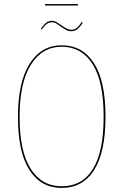

<svg xmlns="http://www.w3.org/2000/svg" viewBox="-20 -912 604 941"><path d="M497 -340Q497 -167 441.5 -79Q386 9 282 9Q181 9 124.5 -78.5Q68 -166 68 -338Q68 -510 125.5 -600Q183 -690 282 -690Q384 -690 440.5 -602.5Q497 -515 497 -340ZM76 -338Q76 -170 130.5 -84.5Q185 1 282 1Q383 1 435.5 -84Q488 -169 488 -340Q488 -512 434 -597.5Q380 -683 282 -683Q187 -683 131.5 -595Q76 -507 76 -338ZM278 -782Q263 -793 254 -798Q245 -803 235 -803Q221 -803 210 -795Q199 -787 185 -768L180 -771Q195 -792 207 -801Q219 -810 235 -810Q246 -810 256.5 -804Q267 -798 283 -787Q310 -766 329 -766Q344 -766 355.5 -774.5Q367 -783 380 -804L386 -801Q372 -779 359 -769Q346 -759 329 -759Q316 -759 304.5 -765Q293 -771 278 -782ZM201 -885V-892H362V-885Z"/></svg>

Font: Fira Sans Compressed Eight
Style: Regular
Weight: 100
Width: 1
Designer: bBox Type GmbH & Carrois Corporate GbR & Edenspiekermann AG
Foundry: bBox Type GmbH & Carrois Corporate GbR & Edenspiekermann AG
Version: Version 4.301